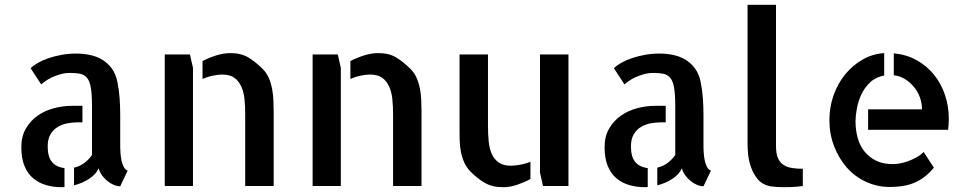

<svg xmlns="http://www.w3.org/2000/svg" viewBox="-20 -779 4071 804"><path d="M179.7 -166Q179.7 -122.1 197.8 -100.6Q215.8 -79.1 250 -75.2V3.9Q246.1 4.9 237.3 4.9Q204.1 4.9 173.3 -3.9Q142.6 -12.7 119.1 -32.2Q95.7 -51.8 82.5 -84Q69.3 -116.2 69.3 -163.1Q69.3 -208 88.4 -240.7Q107.4 -273.4 137.2 -294.4Q167 -315.4 205.1 -325.7Q243.2 -335.9 282.2 -335.9H325.2V-266.6H303.7Q284.2 -266.6 262.7 -262.7Q241.2 -258.8 222.7 -248Q204.1 -237.3 191.9 -217.3Q179.7 -197.3 179.7 -166ZM483.4 -163.1Q483.4 -155.3 484.4 -140.1Q485.4 -125 488.3 -109.4Q491.2 -93.8 497.6 -81.1Q503.9 -68.4 514.6 -64.5L483.4 1Q470.7 1 456.5 -4.9Q442.4 -10.7 429.2 -21.5Q416 -32.2 406.7 -45.4Q397.5 -58.6 392.6 -74.2Q382.8 -49.8 354 -30.8Q325.2 -11.7 290 -2.9V-77.1Q313.5 -82 332.5 -96.2Q351.6 -110.4 365.2 -129.9V-335.9Q365.2 -383.8 360.4 -412.1Q355.5 -440.4 343.8 -453.6Q332 -466.8 314.9 -470.2Q297.9 -473.6 274.4 -473.6Q252.9 -473.6 233.9 -468.3Q214.8 -462.9 198.7 -455.6Q182.6 -448.2 170.4 -439.5Q158.2 -430.7 152.3 -425.8L108.4 -493.2Q118.2 -503.9 137.7 -515.1Q157.2 -526.4 182.6 -535.2Q208 -543.9 237.8 -549.3Q267.6 -554.7 299.8 -554.7Q329.1 -554.7 356.9 -548.8Q384.8 -543 407.7 -529.3Q430.7 -515.6 447.8 -492.7Q464.8 -469.7 471.7 -435.5Q478.5 -401.4 481 -366.7Q483.4 -332 483.4 -297.9V-170.9Z M775.4 -550.8 788.1 -495.1V0H669.9V-550.8ZM1080.1 -490.2Q1096.7 -473.6 1106 -451.7Q1115.2 -429.7 1119.6 -405.8Q1124 -381.8 1125 -357.4Q1126 -333 1126 -309.6V-19.5V0H1006.8V-299.8Q1006.8 -333 1003.9 -363.3Q1001 -393.6 990.2 -417Q979.5 -440.4 960.9 -453.6Q942.4 -466.8 909.2 -466.8Q895.5 -466.8 872.6 -462.4Q849.6 -458 828.1 -448.2V-523.4Q854.5 -537.1 885.3 -546.9Q916 -556.6 945.3 -556.6Q989.3 -556.6 1019.5 -538.6Q1049.8 -520.5 1080.1 -490.2Z M1394.5 -550.8 1407.2 -495.1V0H1289.1V-550.8ZM1699.2 -490.2Q1715.8 -473.6 1725.1 -451.7Q1734.4 -429.7 1738.8 -405.8Q1743.2 -381.8 1744.1 -357.4Q1745.1 -333 1745.1 -309.6V-19.5V0H1626V-299.8Q1626 -333 1623 -363.3Q1620.1 -393.6 1609.4 -417Q1598.6 -440.4 1580.1 -453.6Q1561.5 -466.8 1528.3 -466.8Q1514.6 -466.8 1491.7 -462.4Q1468.8 -458 1447.3 -448.2V-523.4Q1473.6 -537.1 1504.4 -546.9Q1535.2 -556.6 1564.5 -556.6Q1608.4 -556.6 1638.7 -538.6Q1668.9 -520.5 1699.2 -490.2Z M2023.4 -251Q2023.4 -216.8 2026.4 -187Q2029.3 -157.2 2039.1 -134.8Q2048.8 -112.3 2068.4 -98.6Q2087.9 -85 2120.1 -85Q2132.8 -85 2156.2 -88.9Q2179.7 -92.8 2201.2 -101.6V-29.3Q2175.8 -15.6 2146 -5.4Q2116.2 4.9 2086.9 4.9Q2063.5 4.9 2044.9 0.5Q2026.4 -3.9 2010.3 -13.2Q1994.1 -22.5 1979.5 -34.2Q1964.8 -45.9 1950.2 -60.5Q1933.6 -77.1 1923.8 -99.1Q1914.1 -121.1 1909.7 -145Q1905.3 -168.9 1904.8 -193.4Q1904.3 -217.8 1904.3 -241.2V-550.8H2023.4ZM2360.4 -550.8V0H2253.9L2241.2 -56.6V-550.8Z M2622.1 -166Q2622.1 -122.1 2640.1 -100.6Q2658.2 -79.1 2692.4 -75.2V3.9Q2688.5 4.9 2679.7 4.9Q2646.5 4.9 2615.7 -3.9Q2585 -12.7 2561.5 -32.2Q2538.1 -51.8 2524.9 -84Q2511.7 -116.2 2511.7 -163.1Q2511.7 -208 2530.8 -240.7Q2549.8 -273.4 2579.6 -294.4Q2609.4 -315.4 2647.5 -325.7Q2685.5 -335.9 2724.6 -335.9H2767.6V-266.6H2746.1Q2726.6 -266.6 2705.1 -262.7Q2683.6 -258.8 2665 -248Q2646.5 -237.3 2634.3 -217.3Q2622.1 -197.3 2622.1 -166ZM2925.8 -163.1Q2925.8 -155.3 2926.8 -140.1Q2927.7 -125 2930.7 -109.4Q2933.6 -93.8 2939.9 -81.1Q2946.3 -68.4 2957 -64.5L2925.8 1Q2913.1 1 2898.9 -4.9Q2884.8 -10.7 2871.6 -21.5Q2858.4 -32.2 2849.1 -45.4Q2839.8 -58.6 2835 -74.2Q2825.2 -49.8 2796.4 -30.8Q2767.6 -11.7 2732.4 -2.9V-77.1Q2755.9 -82 2774.9 -96.2Q2793.9 -110.4 2807.6 -129.9V-335.9Q2807.6 -383.8 2802.7 -412.1Q2797.9 -440.4 2786.1 -453.6Q2774.4 -466.8 2757.3 -470.2Q2740.2 -473.6 2716.8 -473.6Q2695.3 -473.6 2676.3 -468.3Q2657.2 -462.9 2641.1 -455.6Q2625 -448.2 2612.8 -439.5Q2600.6 -430.7 2594.7 -425.8L2550.8 -493.2Q2560.5 -503.9 2580.1 -515.1Q2599.6 -526.4 2625 -535.2Q2650.4 -543.9 2680.2 -549.3Q2710 -554.7 2742.2 -554.7Q2771.5 -554.7 2799.3 -548.8Q2827.1 -543 2850.1 -529.3Q2873 -515.6 2890.1 -492.7Q2907.2 -469.7 2914.1 -435.5Q2920.9 -401.4 2923.3 -366.7Q2925.8 -332 2925.8 -297.9V-170.9Z M3229.5 -168Q3229.5 -134.8 3238.3 -115.7Q3247.1 -96.7 3262.7 -87.4Q3278.3 -78.1 3298.3 -75.2Q3318.4 -72.3 3341.8 -72.3V0Q3329.1 2 3315.4 2.9Q3304.7 3.9 3290 4.4Q3275.4 4.9 3260.7 4.9Q3246.1 4.9 3231.4 3.9Q3216.8 2.9 3205.1 1Q3171.9 -5.9 3153.3 -28.3Q3134.8 -50.8 3125 -78.6Q3115.2 -106.4 3112.8 -132.8Q3110.4 -159.2 3110.4 -173.8V-185.5V-758.8H3229.5Z M3722.7 -555.7Q3775.4 -550.8 3817.9 -527.3Q3860.4 -503.9 3890.6 -466.8Q3920.9 -429.7 3937 -381.8Q3953.1 -334 3953.1 -282.2Q3953.1 -258.8 3950.2 -235.4H3615.2V-321.3H3840.8Q3840.8 -346.7 3832.5 -370.1Q3824.2 -393.6 3808.1 -413.6Q3792 -433.6 3770.5 -447.3Q3749 -460.9 3722.7 -463.9ZM3718.8 -91.8Q3729.5 -91.8 3745.6 -94.2Q3761.7 -96.7 3779.8 -103Q3797.9 -109.4 3815.9 -119.1Q3834 -128.9 3847.7 -142.6L3890.6 -77.1Q3858.4 -37.1 3815.4 -16.6Q3772.5 3.9 3706.1 3.9Q3652.3 3.9 3605.5 -18.1Q3558.6 -40 3525.4 -78.1Q3492.2 -116.2 3472.7 -167Q3453.1 -217.8 3453.1 -276.4Q3453.1 -332 3471.2 -381.8Q3489.3 -431.6 3520.5 -469.2Q3551.8 -506.8 3593.3 -530.3Q3634.8 -553.7 3682.6 -556.6V-462.9Q3646.5 -456.1 3623 -433.6Q3599.6 -411.1 3586.4 -382.3Q3573.2 -353.5 3567.9 -323.2Q3562.5 -293 3562.5 -271.5Q3562.5 -233.4 3571.8 -200.7Q3581.1 -168 3600.6 -144Q3620.1 -120.1 3648.9 -106Q3677.7 -91.8 3718.8 -91.8Z"/></svg>

Font: Allerta Stencil
Style: Regular
Weight: 400
Designer: Matt McInerney
Foundry: Matt McInerney
Version: Version 1.02